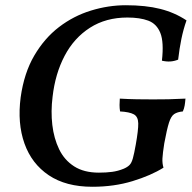

<svg xmlns="http://www.w3.org/2000/svg" viewBox="-20 -705 733 734"><path d="M461 -685Q537 -685 592.5 -671Q648 -657 693 -627Q681 -593 673.5 -556.5Q666 -520 661 -477Q646 -471 631 -470Q616 -469 599 -473Q607 -544 593 -579Q579 -614 547 -626Q515 -638 467 -638Q385 -638 324 -599Q263 -560 227 -491.5Q191 -423 181 -335Q174 -279 180 -227.5Q186 -176 206 -134.5Q226 -93 263.5 -69Q301 -45 358 -45Q386 -45 408.5 -48Q431 -51 453 -60Q467 -66 475 -74Q483 -82 488 -100Q493 -118 499 -152Q509 -208 508.5 -233.5Q508 -259 491.5 -268Q475 -277 439 -279Q437 -291 437 -303.5Q437 -316 438 -328Q472 -326 503 -325.5Q534 -325 565 -325Q598 -325 624 -325.5Q650 -326 689 -328Q688 -314 686 -302Q684 -290 679 -279Q658 -277 646 -269Q634 -261 626 -236Q618 -211 608 -157Q602 -119 601 -99.5Q600 -80 605 -64Q557 -34 486.5 -12.5Q416 9 333 9Q232 9 166.5 -35Q101 -79 73.5 -156.5Q46 -234 59 -333Q72 -426 111 -492.5Q150 -559 205.5 -601.5Q261 -644 327.5 -664.5Q394 -685 461 -685Z"/></svg>

Font: Vollkorn Medium
Style: Italic
Weight: 500
Italic angle: -11°
Designer: Friedrich Althausen
Foundry: Friedrich Althausen
Version: Version 5.000